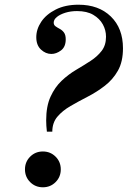

<svg xmlns="http://www.w3.org/2000/svg" viewBox="-20 -783 542 815"><path d="M179 -224Q176 -250 176 -272Q176 -332 194.5 -372.5Q213 -413 241.5 -440Q270 -467 303 -486.5Q336 -506 364.5 -524.5Q393 -543 411.5 -567Q430 -591 430 -627Q430 -655 416.5 -679.5Q403 -704 376 -720Q349 -736 307 -736Q280 -736 257.5 -729Q235 -722 221.5 -711Q208 -700 208 -687Q208 -677 215.5 -671.5Q223 -666 233.5 -660.5Q244 -655 251.5 -645Q259 -635 259 -616Q259 -584 239 -569Q219 -554 198 -554Q174 -554 154 -572.5Q134 -591 134 -625Q134 -659 155 -690.5Q176 -722 216.5 -742.5Q257 -763 313 -763Q399 -763 450.5 -713Q502 -663 502 -578Q502 -521 480.5 -483Q459 -445 424.5 -418.5Q390 -392 352 -372.5Q314 -353 279.5 -333Q245 -313 223.5 -287.5Q202 -262 202 -224ZM162 12Q130 12 108 -10Q86 -32 86 -64Q86 -96 108 -118Q130 -140 162 -140Q194 -140 216 -118Q238 -96 238 -64Q238 -32 216 -10Q194 12 162 12Z"/></svg>

Font: Libre Bodoni Medium
Style: Italic
Weight: 500
Italic angle: -13°
Designer: Pablo Impallari, Rodrigo Fuenzalida
Foundry: Impallari Type
Version: Version 2.005;gftools[0.9.23]